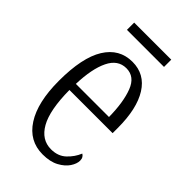

<svg xmlns="http://www.w3.org/2000/svg" viewBox="-208 -741 824 824"><g transform="rotate(45 203.5 -329.0)"><path d="M219 10Q137 10 91 -61.5Q45 -133 45 -263Q45 -404 88.5 -474Q132 -544 211 -544Q286 -544 326.5 -479.5Q367 -415 367 -298V-267H105Q106 -146 138.5 -88.5Q171 -31 229 -31Q271 -31 297.5 -56Q324 -81 337 -113Q343 -110 347.5 -103Q352 -96 352 -85Q352 -66 337.5 -44Q323 -22 293.5 -6Q264 10 219 10ZM307 -305Q306 -394 284.5 -450Q263 -506 212 -506Q161 -506 135 -452.5Q109 -399 106 -305ZM97 -624V-668H322V-624Z"/></g></svg>

Font: Noto Serif Ethiopic ExtraCondensed Light
Style: Regular
Weight: 300
Width: 2
Designer: Monotype Design Team
Foundry: Monotype Imaging Inc.
Version: Version 2.102; ttfautohint (v1.8.4.7-5d5b)